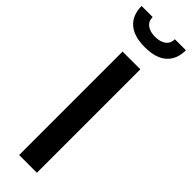

<svg xmlns="http://www.w3.org/2000/svg" viewBox="-314 -919 919 919"><g transform="rotate(45 145.0 -459.5)"><path d="M69.8 -918.9Q69.8 -890.6 90.3 -875.2Q110.8 -859.9 145 -859.9Q179.2 -859.9 199.7 -875.2Q220.2 -890.6 220.2 -918.9H294.9Q294.9 -857.4 257.1 -823.7Q219.2 -790 145 -790Q70.8 -790 33 -823.7Q-4.9 -857.4 -4.9 -918.9ZM85 -700.2H205.1V0H85Z"/></g></svg>

Font: Copperplate Sans CC Heavy
Style: Regular
Weight: 400
Designer: indestructible type*
Foundry: Cowboy Collective
Version: Version 1.000